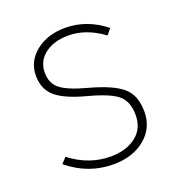

<svg xmlns="http://www.w3.org/2000/svg" viewBox="-104 -619 669 717"><g transform="rotate(-20 230.5 -260.5)"><path d="M231 -531Q317 -531 390 -473L371 -450Q303 -500 233 -500Q175 -500 139 -472.5Q103 -445 103 -399Q103 -356 133 -333Q163 -310 239 -290Q330 -265 366.5 -232.5Q403 -200 403 -136Q403 -71 354 -30.5Q305 10 228 10Q128 10 48 -56L68 -78Q142 -21 228 -21Q290 -21 329 -51Q368 -81 368 -135Q368 -188 338.5 -214Q309 -240 223 -263Q139 -285 103.5 -315.5Q68 -346 68 -400Q68 -457 114.5 -494Q161 -531 231 -531Z"/></g></svg>

Font: Fira Sans UltraLight
Style: Regular
Weight: 200
Designer: Carrois Corporate & Edenspiekermann AG
Foundry: Carrois Corporate GbR & Edenspiekermann AG
Version: Version 4.106;PS 004.106;hotconv 1.0.70;makeotf.lib2.5.58329